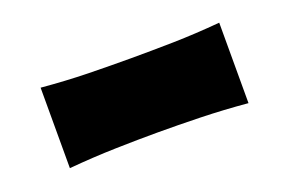

<svg xmlns="http://www.w3.org/2000/svg" viewBox="-39 -522 557 370"><g transform="rotate(-20 239.0 -337.5)"><path d="M56.6 -255.4V-420.4Q106.4 -416 152.8 -415Q199.2 -414.1 239.3 -414.1Q279.8 -414.1 326.4 -415Q373 -416 422.9 -420.4V-255.4Q373 -259.8 326.4 -261Q279.8 -262.2 239.3 -262.2Q199.2 -262.2 152.8 -261Q106.4 -259.8 56.6 -255.4Z"/></g></svg>

Font: Pinar DS2-Bold
Style: Regular
Weight: 700
Designer: Amin Abedi
Version: Version 2.000